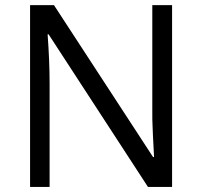

<svg xmlns="http://www.w3.org/2000/svg" viewBox="-20 -734 794 754"><path d="M655.8 0H561L170.9 -599.1H167Q174.8 -493.7 174.8 -405.8V0H98.1V-713.9H191.9L581.1 -117.2H585Q584 -130.4 580.6 -201.9Q577.1 -273.4 578.1 -304.2V-713.9H655.8Z"/></svg>

Font: f0_57812 
Style: Regular
Weight: 400
Foundry: Ascender Corporation
Version: Version 1.10